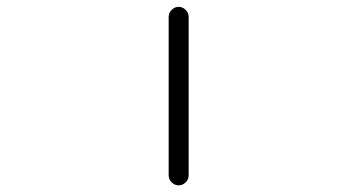

<svg xmlns="http://www.w3.org/2000/svg" viewBox="-20 -565 1040 563"><path d="M474.6 -50.8V-515.6Q474.6 -527.3 483.4 -536.1Q492.2 -544.9 503.9 -544.9Q515.6 -544.9 524.4 -536.1Q533.2 -527.3 533.2 -515.6V-50.8Q533.2 -39.1 524.4 -30.3Q515.6 -21.5 503.9 -21.5Q492.2 -21.5 483.4 -30.3Q474.6 -39.1 474.6 -50.8Z"/></svg>

Font: Gen Jyuu Gothic L Monospace Light
Style: Regular
Weight: 300
Designer: [Source Han Sans]
Ryoko NISHIZUKA  (kana & ideographs); Paul D. Hunt (Latin, Greek & Cyrillic); Wenlong ZHANG  (bopomofo
Version: Version 1.002.20150607